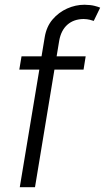

<svg xmlns="http://www.w3.org/2000/svg" viewBox="-20 -781 438 801"><path d="M337.4 -545.9 328.6 -490.7H60.5L69.8 -545.9ZM62.5 0 166.5 -625.5Q173.8 -669.9 199.2 -699.7Q224.6 -729.5 260 -745.4Q295.4 -761.2 332.5 -761.2Q357.9 -760.7 373.5 -756.8Q389.2 -752.9 397.9 -749L371.1 -693.8Q363.8 -696.3 354 -698.7Q344.2 -701.2 328.6 -701.7Q287.6 -701.2 261.2 -678Q234.9 -654.8 227.1 -611.8L126 0Z"/></svg>

Font: Inter Tight Light
Style: Italic
Weight: 300
Italic angle: -9.39999°
Designer: Rasmus Andersson
Foundry: rsms
Version: Version 3.004